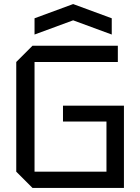

<svg xmlns="http://www.w3.org/2000/svg" viewBox="-20 -925 690 945"><path d="M60 -80V-620L140 -700H560V-620H150V-80H504V-327H290V-405H590V0H140ZM150 -755V-835L340 -905L530 -835V-755L340 -825Z"/></svg>

Font: Tektur
Style: Regular
Weight: 400
Designer: Adam Jagosz
Foundry: Adam Jagosz
Version: Version 1.005;gftools[0.9.30]